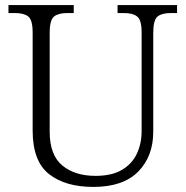

<svg xmlns="http://www.w3.org/2000/svg" viewBox="-20 -734 740 764"><path d="M351.6 9.8Q239.7 9.8 174.8 -41.5Q109.9 -92.8 109.9 -214.8V-605Q109.9 -654.8 92.3 -668.5Q74.7 -682.1 39.6 -682.1H13.7V-713.9H273.4V-682.1H247.6Q212.9 -682.1 195.3 -668.5Q177.7 -654.8 177.7 -603V-210Q177.7 -117.2 227.8 -75.7Q277.8 -34.2 359.9 -34.2Q424.3 -34.2 464.4 -57.6Q504.9 -81.1 524.2 -121.6Q543.5 -162.1 543.5 -211.9V-605Q543.5 -654.8 525.6 -668.5Q507.8 -682.1 473.6 -682.1H447.8V-713.9H684.6V-682.1H659.7Q624.5 -682.1 607.2 -668.5Q589.8 -654.8 589.8 -603V-210Q589.8 -111.8 529.8 -51Q469.7 9.8 351.6 9.8Z"/></svg>

Font: Koh Santepheap Light
Style: Regular
Weight: 300
Designer: Danh Hong
Version: Version 2.002; ttfautohint (v1.8.3)